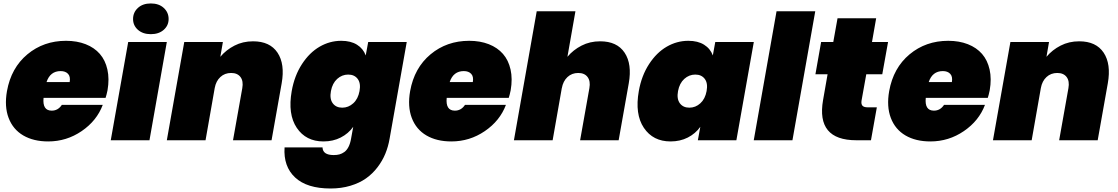

<svg xmlns="http://www.w3.org/2000/svg" viewBox="-20 -805 6416 1102"><path d="M328.1 -397Q268.1 -397 247.1 -334H379.9Q385.3 -365.7 370.4 -381.3Q355.5 -397 328.1 -397ZM569.8 -203.1Q535.6 -111.8 448.7 -52.5Q361.8 6.8 256.8 6.8Q172.4 6.8 113.5 -27.6Q54.7 -62 29.5 -127.9Q4.4 -193.8 20 -282.2Q43.9 -415.5 137.2 -493.2Q230.5 -570.8 358.9 -570.8Q421.9 -570.8 471.7 -551.3Q521.5 -531.7 553 -495.6Q584.5 -459.5 596.4 -406Q608.4 -352.5 597.2 -287.1Q591.3 -258.8 585.9 -243.2H230Q222.7 -169.9 276.9 -169.9Q313 -169.9 335 -203.1Z M615.7 0 715.8 -564H937.5L837.9 0ZM743.7 -695.8Q743.7 -733.9 771.5 -759.5Q799.3 -785.2 845.7 -785.2Q892.1 -785.2 919.9 -759.5Q947.8 -733.9 947.8 -695.8Q947.8 -658.7 919.7 -633.8Q891.6 -608.9 845.7 -608.9Q799.8 -608.9 771.7 -633.8Q743.7 -658.7 743.7 -695.8Z M1317.4 0 1370.6 -298.8Q1377.9 -339.4 1360.4 -362.8Q1342.8 -386.2 1306.6 -386.2Q1270 -386.2 1244.9 -363Q1219.7 -339.8 1212.4 -299.8L1159.7 0H937.5L1037.6 -564H1259.3L1244.6 -479Q1277.8 -518.6 1325.7 -543.2Q1373.5 -567.9 1432.6 -567.9Q1529.3 -567.9 1572.8 -502.7Q1616.2 -437.5 1596.7 -327.1L1538.6 0Z M1654.3 -282.2Q1669.9 -370.6 1713.1 -437Q1756.3 -503.4 1814.7 -537.1Q1873 -570.8 1938.5 -570.8Q1993.2 -570.8 2029.1 -548.3Q2064.9 -525.9 2079.1 -486.8L2093.3 -564H2314.5L2216.3 -9.8Q2208.5 36.1 2191.7 77.1Q2174.8 118.2 2146.5 155.3Q2118.2 192.4 2080.6 219Q2043 245.6 1991 261.2Q1939 276.9 1877.4 276.9Q1741.7 276.9 1673.8 213.6Q1606 150.4 1613.3 41H1831.1Q1832.5 85 1895.5 85Q1914.1 85 1928.5 81.1Q1942.9 77.1 1956.5 67.4Q1970.2 57.6 1980.2 38.3Q1990.2 19 1995.1 -9.8L2007.3 -77.1Q1979.5 -38.1 1935.5 -15.6Q1891.6 6.8 1836.4 6.8Q1735.8 6.8 1683.3 -71.3Q1630.9 -149.4 1654.3 -282.2ZM2007.6 -212.2Q2035.2 -237.3 2043.5 -282.2Q2051.8 -327.1 2033 -352.1Q2014.2 -377 1978.5 -377Q1942.9 -377 1915.3 -352.1Q1887.7 -327.1 1879.4 -282.2Q1871.1 -237.3 1889.9 -212.2Q1908.7 -187 1944.3 -187Q1980 -187 2007.6 -212.2Z M2642.1 -397Q2582 -397 2561 -334H2693.8Q2699.2 -365.7 2684.3 -381.3Q2669.4 -397 2642.1 -397ZM2883.8 -203.1Q2849.6 -111.8 2762.7 -52.5Q2675.8 6.8 2570.8 6.8Q2486.3 6.8 2427.5 -27.6Q2368.7 -62 2343.5 -127.9Q2318.4 -193.8 2334 -282.2Q2357.9 -415.5 2451.2 -493.2Q2544.4 -570.8 2672.9 -570.8Q2735.8 -570.8 2785.6 -551.3Q2835.4 -531.7 2866.9 -495.6Q2898.4 -459.5 2910.4 -406Q2922.4 -352.5 2911.1 -287.1Q2905.3 -258.8 2899.9 -243.2H2543.9Q2536.6 -169.9 2590.8 -169.9Q2627 -169.9 2648.9 -203.1Z M2929.7 0 3060.5 -740.2H3282.7L3236.8 -479Q3270 -518.6 3317.9 -543.2Q3365.7 -567.9 3424.8 -567.9Q3521.5 -567.9 3564.9 -502.7Q3608.4 -437.5 3588.9 -327.1L3530.8 0H3309.6L3362.8 -298.8Q3370.1 -339.4 3352.5 -362.8Q3335 -386.2 3298.8 -386.2Q3262.2 -386.2 3237.1 -362.8Q3211.9 -339.4 3204.6 -298.8V-299.8L3151.9 0Z M3646.5 -282.2Q3662.1 -370.6 3705.3 -437Q3748.5 -503.4 3806.9 -537.1Q3865.2 -570.8 3930.7 -570.8Q3985.4 -570.8 4021.2 -548.3Q4057.1 -525.9 4071.3 -486.8L4085.4 -564H4306.6L4206.5 0H3985.4L3999.5 -77.1Q3971.7 -38.1 3927.7 -15.6Q3883.8 6.8 3828.6 6.8Q3728 6.8 3675.5 -71.3Q3623 -149.4 3646.5 -282.2ZM3999.8 -212.2Q4027.3 -237.3 4035.6 -282.2Q4043.9 -327.1 4025.1 -352.1Q4006.3 -377 3970.7 -377Q3935.1 -377 3907.5 -352.1Q3879.9 -327.1 3871.6 -282.2Q3863.3 -237.3 3882.1 -212.2Q3900.9 -187 3936.5 -187Q3972.2 -187 3999.8 -212.2Z M4306.2 0 4437 -740.2H4659.2L4528.3 0Z M4704.1 -231 4730 -378.9H4660.2L4692.9 -564H4762.7L4787.1 -700.2H5008.8L4984.9 -564H5077.1L5043.9 -378.9H4952.1L4924.8 -227.1Q4921.9 -207.5 4930.2 -198.2Q4938.5 -189 4960 -189H5012.7L4979 0H4895Q4663.6 0 4704.1 -231Z M5391.6 -397Q5331.5 -397 5310.5 -334H5443.4Q5448.7 -365.7 5433.8 -381.3Q5418.9 -397 5391.6 -397ZM5633.3 -203.1Q5599.1 -111.8 5512.2 -52.5Q5425.3 6.8 5320.3 6.8Q5235.8 6.8 5177 -27.6Q5118.2 -62 5093 -127.9Q5067.9 -193.8 5083.5 -282.2Q5107.4 -415.5 5200.7 -493.2Q5293.9 -570.8 5422.4 -570.8Q5485.4 -570.8 5535.2 -551.3Q5585 -531.7 5616.5 -495.6Q5647.9 -459.5 5659.9 -406Q5671.9 -352.5 5660.6 -287.1Q5654.8 -258.8 5649.4 -243.2H5293.5Q5286.1 -169.9 5340.3 -169.9Q5376.5 -169.9 5398.4 -203.1Z M6059.1 0 6112.3 -298.8Q6119.6 -339.4 6102.1 -362.8Q6084.5 -386.2 6048.3 -386.2Q6011.7 -386.2 5986.6 -363Q5961.4 -339.8 5954.1 -299.8L5901.4 0H5679.2L5779.3 -564H6001L5986.3 -479Q6019.5 -518.6 6067.4 -543.2Q6115.2 -567.9 6174.3 -567.9Q6271 -567.9 6314.5 -502.7Q6357.9 -437.5 6338.4 -327.1L6280.3 0Z"/></svg>

Font: SVN-Poppins Black
Style: Italic
Weight: 900
Italic angle: -10°
Designer: Ninad Kale (Devanagari), Jonny Pinhorn (Latin)
Foundry: Indian Type Foundry
Version: Version 3.002 2017